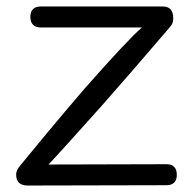

<svg xmlns="http://www.w3.org/2000/svg" viewBox="-20 -576 602 594"><path d="M527 -35C527 -57 516 -68 495 -68L130 -67C154 -92 209 -153 294 -248C355 -317 426 -399 508 -495C513 -501 516 -509 516 -519C516 -544 505 -556 483 -556H107C85 -556 74 -545 74 -524C74 -502 85 -491 107 -491H419C390 -466 330 -402 241 -301C156 -202 90 -122 41 -62C34 -54 30 -45 30 -36C30 -13 42 -2 66 -2L495 -3C516 -3 527 -14 527 -35Z"/></svg>

Font: GFS Philostratos
Style: Regular
Weight: 400
Designer: George D. Matthiopoulos
Foundry: George D. Matthiopoulos
Version: Version 1.000